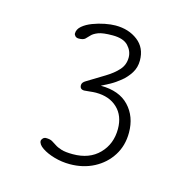

<svg xmlns="http://www.w3.org/2000/svg" viewBox="-90 -673 786 774"><g transform="rotate(15 302.5 -286.0)"><path d="M265.6 8.3Q232.4 8.3 200.9 -0.7Q169.4 -9.8 148.9 -23.7Q128.4 -37.6 128.4 -52.7Q128.4 -56.6 133.5 -62.7Q138.7 -68.8 147 -68.8Q163.1 -68.8 172.6 -63.5Q182.1 -58.1 192.1 -51.3Q202.1 -44.4 219.2 -39.1Q236.3 -33.7 267.1 -33.7Q336.4 -33.7 376.7 -75Q417 -116.2 417 -178.7Q417 -233.9 383.5 -265.6Q350.1 -297.4 293.9 -297.4Q283.2 -297.4 266.6 -295.4Q250 -293.5 245.6 -293.5Q227.1 -293.5 227.1 -311.5Q227.1 -322.8 242.2 -331.5Q281.2 -355.5 313.5 -375Q345.7 -394.5 365 -416.3Q384.3 -438 384.3 -468.3Q384.3 -495.1 364.3 -516.6Q344.2 -538.1 299.3 -538.1Q258.3 -538.1 239.5 -530.8Q220.7 -523.4 212.4 -514.2Q204.1 -504.9 196.3 -497.6Q188.5 -490.2 169.9 -490.2Q160.2 -490.2 155 -495.6Q149.9 -501 149.9 -506.3Q149.9 -523.9 166 -537.6Q182.1 -551.3 206.3 -560.5Q230.5 -569.8 255.9 -574.7Q281.2 -579.6 300.3 -579.6Q355.5 -579.6 393.3 -550.5Q431.2 -521.5 431.2 -468.3Q431.2 -439 416.7 -416Q402.3 -393.1 381.3 -376Q360.4 -358.9 339.4 -347.4Q318.4 -335.9 305.2 -329.6Q382.3 -329.6 423.1 -286.4Q463.9 -243.2 463.9 -175.8Q463.9 -121.6 437.5 -80.1Q411.1 -38.6 366.2 -15.1Q321.3 8.3 265.6 8.3Z"/></g></svg>

Font: Cutive Mono
Style: Regular
Weight: 400
Designer: Vernon Adams
Foundry: Vernon Adams
Version: Version 1.110; ttfautohint (v1.8.4.7-5d5b)